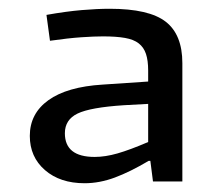

<svg xmlns="http://www.w3.org/2000/svg" viewBox="-20 -766 507 438"><path d="M173 -348Q117 -348 82.5 -378Q48 -408 48 -456Q48 -507 90.5 -537.5Q133 -568 214 -573L318 -580V-605Q318 -628 313 -643Q308 -658 296.5 -667Q285 -676 265 -679.5Q245 -683 215 -683Q195 -683 165.5 -681Q136 -679 94 -673L86 -732Q131 -740 166.5 -743Q202 -746 230 -746Q320 -746 358 -716.5Q396 -687 396 -622V-352H329L323 -399H319Q277 -374 242 -361Q207 -348 173 -348ZM196 -408Q220 -408 248 -416Q276 -424 318 -442V-529L263 -526Q186 -521 157 -507Q128 -493 128 -462Q128 -408 196 -408Z"/></svg>

Font: Encode Sans Wide
Style: Regular
Weight: 400
Designer: Pablo Impallari, Andres Torresi
Foundry: Pablo Impallari, Andres Torresi
Version: Version 1.000; ttfautohint (v1.00) -l 8 -r 50 -G 200 -x 14 -